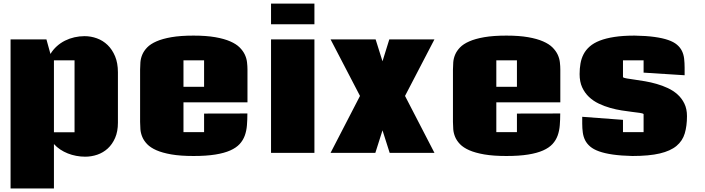

<svg xmlns="http://www.w3.org/2000/svg" viewBox="-20 -855 3943 1074"><path d="M39.1 199.2V-634.8H239.7L262.2 -553.2Q276.9 -577.6 297.9 -596.4Q318.8 -615.2 343.8 -627.7Q368.7 -640.1 396.7 -646.5Q424.8 -652.8 453.1 -652.8Q488.3 -652.8 522 -640.6Q555.7 -628.4 581.8 -603.3Q607.9 -578.1 623.8 -540Q639.6 -502 639.6 -450.7V-168.5Q639.6 -119.6 624 -83.7Q608.4 -47.9 582.8 -24.4Q557.1 -1 524.2 10.3Q491.2 21.5 456.5 21.5Q431.2 21.5 406.5 16.8Q381.8 12.2 359.1 3.2Q336.4 -5.9 316.7 -19Q296.9 -32.2 281.7 -49.3V199.2ZM281.7 -115.2H397V-517.6H281.7Z M1363.8 -220.2Q1363.8 -185.5 1361.3 -154.5Q1358.9 -123.5 1349.4 -96.9Q1339.8 -70.3 1320.6 -49.3Q1301.3 -28.3 1267.8 -13.4Q1234.4 1.5 1184.3 9.5Q1134.3 17.6 1062.5 17.6Q989.3 17.6 938.7 8.8Q888.2 0 855 -14.6Q821.8 -29.3 803.2 -48.6Q784.7 -67.9 775.9 -89.1Q767.1 -110.4 765.4 -131.8Q763.7 -153.3 763.7 -172.9V-465.8Q763.7 -485.4 765.4 -506.8Q767.1 -528.3 775.9 -549.3Q784.7 -570.3 803.2 -589.6Q821.8 -608.9 855 -623.5Q888.2 -638.2 938.7 -647Q989.3 -655.8 1062.5 -655.8Q1133.8 -655.8 1184.1 -647Q1234.4 -638.2 1267.8 -623.5Q1301.3 -608.9 1320.6 -589.6Q1339.8 -570.3 1349.6 -549.3Q1359.4 -528.3 1361.8 -506.6Q1364.3 -484.9 1364.3 -465.8V-282.7H1006.3V-115.7H1121.6V-219.7ZM1006.3 -369.6H1121.6V-517.6H1006.3Z M1738.8 0H1496.1V-634.8H1738.8ZM1738.8 -835V-719.2H1496.1V-835Z M1829.1 0 1993.7 -318.4 1829.1 -634.8H2081.1L2119.6 -512.2L2157.7 -634.8H2410.2L2245.6 -318.4L2410.2 0H2159.7L2119.6 -126L2079.6 0Z M3113.8 -220.2Q3113.8 -185.5 3111.3 -154.5Q3108.9 -123.5 3099.4 -96.9Q3089.8 -70.3 3070.6 -49.3Q3051.3 -28.3 3017.8 -13.4Q2984.4 1.5 2934.3 9.5Q2884.3 17.6 2812.5 17.6Q2739.3 17.6 2688.7 8.8Q2638.2 0 2605 -14.6Q2571.8 -29.3 2553.2 -48.6Q2534.7 -67.9 2525.9 -89.1Q2517.1 -110.4 2515.4 -131.8Q2513.7 -153.3 2513.7 -172.9V-465.8Q2513.7 -485.4 2515.4 -506.8Q2517.1 -528.3 2525.9 -549.3Q2534.7 -570.3 2553.2 -589.6Q2571.8 -608.9 2605 -623.5Q2638.2 -638.2 2688.7 -647Q2739.3 -655.8 2812.5 -655.8Q2883.8 -655.8 2934.1 -647Q2984.4 -638.2 3017.8 -623.5Q3051.3 -608.9 3070.6 -589.6Q3089.8 -570.3 3099.6 -549.3Q3109.4 -528.3 3111.8 -506.6Q3114.3 -484.9 3114.3 -465.8V-282.7H2756.3V-115.7H2871.6V-219.7ZM2756.3 -369.6H2871.6V-517.6H2756.3Z M3580.1 -216.8Q3576.2 -221.2 3558.6 -223.6Q3541 -226.1 3515.1 -229.2Q3489.3 -232.4 3457.5 -237.3Q3425.8 -242.2 3393.1 -251.5Q3360.4 -260.7 3329.6 -275.4Q3298.8 -290 3274.9 -312.5Q3251 -335 3236.6 -366.2Q3222.2 -397.5 3222.2 -440.4Q3222.2 -471.7 3227.1 -499.8Q3231.9 -527.8 3244.4 -551.8Q3256.8 -575.7 3278.8 -595Q3300.8 -614.3 3335 -627.7Q3369.1 -641.1 3417 -648.4Q3464.8 -655.8 3529.8 -655.8Q3594.7 -654.8 3640.6 -648.4Q3686.5 -642.1 3717.5 -631.3Q3748.5 -620.6 3766.8 -605Q3785.2 -589.4 3794.7 -569.8Q3804.2 -550.3 3806.9 -526.6Q3809.6 -502.9 3809.6 -476.1V-434.1L3580.1 -448.7V-517.6H3464.8V-423.3Q3469.2 -418.9 3487.1 -416Q3504.9 -413.1 3530.8 -409.4Q3556.6 -405.8 3588.4 -400.4Q3620.1 -395 3652.6 -385.7Q3685.1 -376.5 3715.6 -362.3Q3746.1 -348.1 3770 -326.7Q3793.9 -305.2 3808.3 -275.4Q3822.8 -245.6 3822.8 -205.6Q3822.8 -150.4 3810.3 -108.6Q3797.9 -66.9 3764.2 -38.8Q3730.5 -10.7 3670.9 3.4Q3611.3 17.6 3517.1 17.6Q3453.6 16.1 3408 9.5Q3362.3 2.9 3331.1 -8.3Q3299.8 -19.5 3281.2 -35.4Q3262.7 -51.3 3252.9 -70.8Q3243.2 -90.3 3240 -113.8Q3236.8 -137.2 3236.8 -163.6V-201.7L3464.8 -184.6V-115.7H3580.1Z"/></svg>

Font: Coda Caption ExtraBold
Style: Regular
Weight: 800
Designer: vernon adams
Foundry: vernon adams
Version: Version 1.002